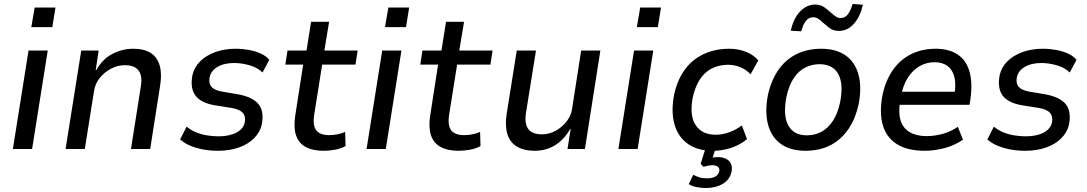

<svg xmlns="http://www.w3.org/2000/svg" viewBox="-20 -752 5488 969"><path d="M138 -615 155 -714H260L244 -615ZM45 0 124 -497H221L142 0Z M311 0 390 -497H478L463 -398H466Q497 -454 547 -480Q597 -506 652 -506Q708 -506 741 -484.5Q774 -463 786 -421Q798 -379 788 -319L738 0H641L690 -311Q697 -348 690.5 -372.5Q684 -397 664.5 -410Q645 -423 611 -423Q574 -423 540.5 -405.5Q507 -388 484 -359.5Q461 -331 455 -295L408 0Z M1079 9Q1021 9 970 -6Q919 -21 889 -48L922 -113Q943 -95 970 -84Q997 -73 1026.5 -68.5Q1056 -64 1083 -64Q1137 -64 1172.5 -82.5Q1208 -101 1215 -133Q1221 -164 1205.5 -182Q1190 -200 1150 -207L1062 -221Q994 -233 966.5 -269.5Q939 -306 951 -372Q960 -412 989 -441.5Q1018 -471 1064.5 -488.5Q1111 -506 1170 -506Q1203 -506 1236 -500Q1269 -494 1296.5 -481.5Q1324 -469 1339 -450L1305 -386Q1280 -411 1239.5 -422.5Q1199 -434 1162 -434Q1111 -434 1078 -414.5Q1045 -395 1038 -362Q1032 -332 1046.5 -314.5Q1061 -297 1099 -290L1182 -276Q1256 -262 1285 -226Q1314 -190 1301 -122Q1292 -84 1262 -54Q1232 -24 1185.5 -7.5Q1139 9 1079 9Z M1613 9Q1558 9 1522.5 -10.5Q1487 -30 1474 -69.5Q1461 -109 1470 -168L1510 -426H1420L1431 -497H1527L1550 -642H1641L1617 -497H1785L1774 -426H1606L1566 -175Q1557 -119 1576 -94.5Q1595 -70 1641 -70Q1662 -70 1682.5 -74Q1703 -78 1722 -86L1724 -15Q1701 -2 1671.5 3.5Q1642 9 1613 9Z M1923 -615 1940 -714H2045L2029 -615ZM1830 0 1909 -497H2006L1927 0Z M2294 9Q2239 9 2203.5 -10.5Q2168 -30 2155 -69.5Q2142 -109 2151 -168L2191 -426H2101L2112 -497H2208L2231 -642H2322L2298 -497H2466L2455 -426H2287L2247 -175Q2238 -119 2257 -94.5Q2276 -70 2322 -70Q2343 -70 2363.5 -74Q2384 -78 2403 -86L2405 -15Q2382 -2 2352.5 3.5Q2323 9 2294 9Z M2679 9Q2624 9 2588.5 -12.5Q2553 -34 2540.5 -76Q2528 -118 2537 -177L2588 -497H2685L2635 -185Q2629 -150 2635 -125Q2641 -100 2661 -87Q2681 -74 2715 -74Q2751 -74 2784 -92Q2817 -110 2839.5 -139Q2862 -168 2867 -201L2913 -497H3010L2932 0H2844L2860 -100H2857Q2826 -46 2780.5 -18.5Q2735 9 2679 9Z M3194 -615 3211 -714H3316L3300 -615ZM3101 0 3180 -497H3277L3198 0Z M3576 9Q3501 9 3451.5 -26Q3402 -61 3384 -124.5Q3366 -188 3382 -274Q3395 -334 3421.5 -378.5Q3448 -423 3485 -451Q3522 -479 3566 -492.5Q3610 -506 3658 -506Q3706 -506 3745 -490.5Q3784 -475 3807 -447L3768 -377Q3747 -400 3717 -412.5Q3687 -425 3655 -425Q3624 -425 3595.5 -416Q3567 -407 3543.5 -387Q3520 -367 3503 -335.5Q3486 -304 3476 -259Q3459 -167 3491.5 -119.5Q3524 -72 3592 -72Q3627 -72 3662 -85Q3697 -98 3724 -119L3750 -50Q3729 -32 3701 -18.5Q3673 -5 3641.5 2Q3610 9 3576 9ZM3542 197Q3519 197 3494.5 192Q3470 187 3456 177L3479 130Q3493 138 3509.5 143Q3526 148 3549 148Q3574 148 3589.5 139.5Q3605 131 3610 113Q3613 98 3603.5 90Q3594 82 3576 82Q3567 82 3555 84Q3543 86 3531 90L3516 75L3546 -20H3597L3572 58L3550 49Q3561 45 3575.5 43Q3590 41 3604 41Q3626 41 3643 49Q3660 57 3668.5 73.5Q3677 90 3672 115Q3663 155 3627.5 176Q3592 197 3542 197Z M4046 9Q3969 9 3921 -25.5Q3873 -60 3856 -124Q3839 -188 3856 -275Q3869 -332 3893.5 -375.5Q3918 -419 3952.5 -448Q3987 -477 4030.5 -491.5Q4074 -506 4124 -506Q4200 -506 4248 -472Q4296 -438 4313 -374.5Q4330 -311 4313 -224Q4300 -166 4275.5 -122.5Q4251 -79 4216.5 -49.5Q4182 -20 4139 -5.5Q4096 9 4046 9ZM4052 -69Q4093 -69 4126 -87Q4159 -105 4183.5 -142Q4208 -179 4220 -236Q4238 -329 4210.5 -378.5Q4183 -428 4116 -428Q4077 -428 4043.5 -411Q4010 -394 3985.5 -357Q3961 -320 3949 -263Q3931 -169 3958.5 -119Q3986 -69 4052 -69ZM4024 -594 3971 -597Q3984 -658 4017.5 -693.5Q4051 -729 4094 -729Q4121 -729 4140 -715.5Q4159 -702 4175 -687Q4186 -677 4197.5 -669Q4209 -661 4222 -661Q4245 -661 4259 -679.5Q4273 -698 4283 -732L4335 -728Q4321 -667 4289 -631.5Q4257 -596 4214 -596Q4186 -596 4167.5 -610Q4149 -624 4133 -638Q4122 -649 4110 -657Q4098 -665 4084 -665Q4062 -665 4047.5 -647Q4033 -629 4024 -594Z M4648 9Q4561 9 4507.5 -24Q4454 -57 4435.5 -120Q4417 -183 4434 -273Q4450 -347 4486.5 -399Q4523 -451 4578 -478.5Q4633 -506 4702 -506Q4768 -506 4811.5 -478Q4855 -450 4872 -394Q4889 -338 4878 -254L4873 -223H4501L4512 -289H4817L4796 -267Q4806 -327 4796.5 -364Q4787 -401 4761.5 -419.5Q4736 -438 4696 -438Q4656 -438 4621 -418Q4586 -398 4561.5 -359.5Q4537 -321 4527 -265L4523 -244Q4513 -183 4525.5 -143.5Q4538 -104 4572 -84.5Q4606 -65 4657 -65Q4693 -65 4734.5 -75.5Q4776 -86 4814 -112L4840 -47Q4796 -17 4745 -4Q4694 9 4648 9Z M5153 9Q5095 9 5044 -6Q4993 -21 4963 -48L4996 -113Q5017 -95 5044 -84Q5071 -73 5100.5 -68.5Q5130 -64 5157 -64Q5211 -64 5246.5 -82.5Q5282 -101 5289 -133Q5295 -164 5279.5 -182Q5264 -200 5224 -207L5136 -221Q5068 -233 5040.5 -269.5Q5013 -306 5025 -372Q5034 -412 5063 -441.5Q5092 -471 5138.5 -488.5Q5185 -506 5244 -506Q5277 -506 5310 -500Q5343 -494 5370.5 -481.5Q5398 -469 5413 -450L5379 -386Q5354 -411 5313.5 -422.5Q5273 -434 5236 -434Q5185 -434 5152 -414.5Q5119 -395 5112 -362Q5106 -332 5120.5 -314.5Q5135 -297 5173 -290L5256 -276Q5330 -262 5359 -226Q5388 -190 5375 -122Q5366 -84 5336 -54Q5306 -24 5259.5 -7.5Q5213 9 5153 9Z"/></svg>

Font: Nunito Sans 7pt SemiCondensed Medium
Style: Italic
Weight: 500
Width: 4
Italic angle: -9°
Designer: Vernon Adams
Foundry: Vernon Adams
Version: Version 3.101;gftools[0.9.27]